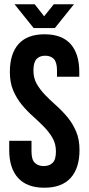

<svg xmlns="http://www.w3.org/2000/svg" viewBox="-20 -868 414 896"><path d="M26 -532Q26 -617 66.5 -662.5Q107 -708 188 -708Q269 -708 309.5 -662.5Q350 -617 350 -532V-510H246V-539Q246 -577 231.5 -592.5Q217 -608 191 -608Q165 -608 150.5 -592.5Q136 -577 136 -539Q136 -503 152 -475.5Q168 -448 192 -423.5Q216 -399 243.5 -374.5Q271 -350 295 -321Q319 -292 335 -255Q351 -218 351 -168Q351 -83 309.5 -37.5Q268 8 187 8Q106 8 64.5 -37.5Q23 -83 23 -168V-211H127V-161Q127 -123 142.5 -108Q158 -93 184 -93Q210 -93 225.5 -108Q241 -123 241 -161Q241 -197 225 -224.5Q209 -252 185 -276.5Q161 -301 133.5 -325.5Q106 -350 82 -379Q58 -408 42 -445Q26 -482 26 -532ZM142 -848 186 -792 231 -848H325L236 -737H137L48 -848Z"/></svg>

Font: BebasNeueW03-Regular
Style: Regular
Weight: 400
Designer: Ryoichi Tsunekawa
Foundry: Ryoichi Tsunekawa
Version: Version 1.30